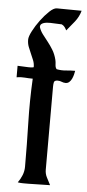

<svg xmlns="http://www.w3.org/2000/svg" viewBox="-54 -784 369 817"><g transform="rotate(5 130.5 -375.0)"><path d="M261 -751Q254 -725 237 -703.5Q220 -682 203 -662Q199 -670 194.5 -676Q190 -682 182 -686Q170 -686 157.5 -687Q145 -688 133 -688Q127 -688 119.5 -687.5Q112 -687 105.5 -685Q99 -683 94.5 -679Q90 -675 90 -667Q95 -651 105.5 -637Q116 -623 128 -608Q140 -593 151 -575Q162 -557 168 -533Q170 -525 170.5 -512.5Q171 -500 177 -494Q197 -490 216.5 -492Q236 -494 256 -494Q255 -487 252.5 -477.5Q250 -468 246 -459.5Q242 -451 235.5 -445Q229 -439 220 -439Q211 -439 203 -442.5Q195 -446 186 -446Q172 -446 170 -438Q168 -430 168 -419V-64Q168 -46 176 -31Q184 -16 192 0Q169 0 146 1Q123 2 100 2Q89 2 77 2Q65 2 54 0Q65 -15 72 -32.5Q79 -50 79 -69Q79 -163 76.5 -257Q74 -351 79 -445Q62 -445 44.5 -446.5Q27 -448 10 -445V-494Q21 -494 32.5 -493Q44 -492 55 -492Q61 -492 67 -492Q73 -492 79 -494Q79 -510 73.5 -523.5Q68 -537 62 -550.5Q56 -564 50.5 -578Q45 -592 45 -609Q45 -622 57.5 -646Q70 -670 87.5 -693.5Q105 -717 123.5 -734.5Q142 -752 155 -752Z"/></g></svg>

Font: Augsburger Schrift CAT
Style: Regular
Weight: 400
Designer: Peter Wiegel nach Roos&Junge Offenbach
Foundry: CAT-Fonts, Peter Wiegel
Version: Version 1.000